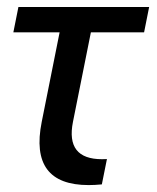

<svg xmlns="http://www.w3.org/2000/svg" viewBox="-20 -533 455 555"><path d="M33.2 -512.7H411.1L396.5 -439.5H242.7L190.9 -180.7Q169.4 -72.8 274.9 -72.8Q281.7 -72.8 289.1 -73.2L274.4 0Q253.9 2 236.3 2Q64 2 100.6 -180.7L152.3 -439.5H18.6Z"/></svg>

Font: Sansation
Style: Italic
Weight: 400
Designer: Bernd Montag
Version: Version 1.301